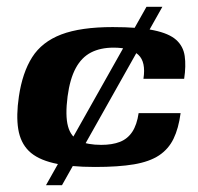

<svg xmlns="http://www.w3.org/2000/svg" viewBox="-20 -543 581 563"><path d="M258.7 -53.4Q184.5 -53.4 136.9 -64.8Q89.2 -76.1 64.6 -100.3Q40 -124.6 33.5 -164.4Q27.1 -204.3 35.4 -260.2Q45.7 -330.1 74.3 -375.2Q102.9 -420.3 159.8 -442Q216.7 -463.6 310.5 -463.6Q386.5 -463.6 431 -454.2Q475.6 -444.9 496.5 -426.2Q517.5 -407.4 521.6 -378.7Q525.7 -350 520 -312H400.6Q408.2 -361.3 385.7 -382.3Q363.2 -403.3 313.1 -403.3Q274.5 -403.3 246.9 -389.1Q219.2 -374.8 202.2 -343.4Q185.1 -311.9 178.2 -260.5Q170.9 -203.8 179.4 -172.7Q187.8 -141.7 212.4 -129.9Q236.9 -118.2 276.9 -118.2Q309.1 -118.2 331.7 -127Q354.3 -135.9 367.9 -156.5Q381.5 -177.2 386.5 -211.3H509.6Q503.6 -166.3 488.8 -136Q474.1 -105.8 446.3 -87.3Q418.5 -68.9 372.8 -61.1Q327 -53.4 258.7 -53.4ZM114.9 0 409.5 -523H456.1L161.8 0Z"/></svg>

Font: Genos Thin
Style: Italic
Weight: 100
Italic angle: -8°
Designer: Robert E. Leuschke
Foundry: Robert E. Leuschke
Version: Version 1.010